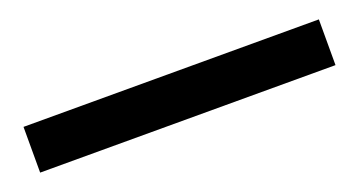

<svg xmlns="http://www.w3.org/2000/svg" viewBox="-23 -109 546 292"><g transform="rotate(-20 250.0 37.0)"><path d="M11 74V0H489V74Z"/></g></svg>

Font: Nunito Sans 7pt SemiBold
Style: Regular
Weight: 600
Designer: Vernon Adams
Foundry: Vernon Adams
Version: Version 3.101;gftools[0.9.27]